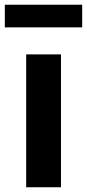

<svg xmlns="http://www.w3.org/2000/svg" viewBox="-31 -789 366 809"><path d="M79.3 0H226V-559.8H79.3ZM-10.6 -673.7H315.3V-769.1H-10.6Z"/></svg>

Font: Source Han Sans JP VF
Style: Regular
Weight: 250
Designer: Ryoko NISHIZUKA 西塚涼子 (kana, bopomofo & ideographs); Paul D. Hunt (Latin, Greek & Cyrillic); Sandoll Communications 산돌커뮤니
Foundry: Adobe
Version: Version 2.004;hotconv 1.0.118;makeotfexe 2.5.65603